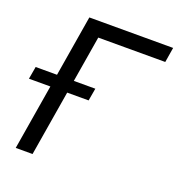

<svg xmlns="http://www.w3.org/2000/svg" viewBox="-144 -836 878 945"><g transform="rotate(20 294.5 -363.5)"><path d="M602.3 -727.3 589.5 -649.1H238.6L198.5 -407.7H311.1L299.7 -342.3H187.5L130.7 0H42.6L99.4 -342.3H-12.8L-1.4 -407.7H110.4L163.4 -727.3Z"/></g></svg>

Font: Karasuma Gothic
Style: Italic
Weight: 400
Italic angle: -9.39999°
Designer: Rasmus Andersson / Ryoko Nishizuka
Foundry: Genbu
Version: Version 1.00